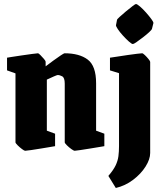

<svg xmlns="http://www.w3.org/2000/svg" viewBox="-20 -738 808 955"><path d="M105 12Q101 12 89.5 3.5Q78 -5 67.5 -15.5Q57 -26 57 -30V-373L15 -388V-451Q15 -451 36 -454.5Q57 -458 85.5 -462Q114 -466 138.5 -469.5Q163 -473 169 -473Q172 -473 181 -464Q190 -455 198.5 -445Q207 -435 207 -431V-408Q224 -421 244.5 -436Q265 -451 281.5 -462Q298 -473 301 -473Q375 -473 416.5 -441.5Q458 -410 458 -324V-88L499 -73V-11Q499 -11 478.5 -7.5Q458 -4 430 0.5Q402 5 379 8.5Q356 12 351 12Q347 12 335 3.5Q323 -5 312.5 -15.5Q302 -26 302 -30V-322Q302 -352 289 -358.5Q276 -365 268 -365Q264 -365 247 -357.5Q230 -350 213 -342V-88L254 -73V-11Q254 -11 233.5 -7.5Q213 -4 185.5 0.5Q158 5 134.5 8.5Q111 12 105 12ZM562 -639Q562 -642 575 -654Q588 -666 606 -681Q624 -696 638.5 -707Q653 -718 656 -718Q662 -718 676.5 -705.5Q691 -693 706.5 -675.5Q722 -658 733 -643Q744 -628 743 -623L736 -595Q735 -590 722 -578Q709 -566 691.5 -552.5Q674 -539 659.5 -529Q645 -519 641 -519Q635 -519 621 -531.5Q607 -544 591.5 -561Q576 -578 566 -593Q556 -608 557 -613ZM556 197 519 137Q544 108 555 85Q566 62 569 39Q572 16 572 -12V-374L527 -388V-451Q543 -453 567 -457Q591 -461 616.5 -464.5Q642 -468 661.5 -470.5Q681 -473 687 -473Q691 -473 700.5 -464Q710 -455 718.5 -444.5Q727 -434 727 -430V23Q727 54 704 90.5Q681 127 642 156.5Q603 186 556 197Z"/></svg>

Font: Grenze Gotisch Black
Style: Regular
Weight: 900
Designer: Renata Polastri
Foundry: Omnibus-Type
Version: Version 1.001